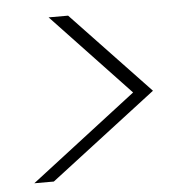

<svg xmlns="http://www.w3.org/2000/svg" viewBox="-41 -650 520 549"><g transform="rotate(-5 218.5 -375.5)"><path d="M36 -141 340 -375 118 -610H174L397 -375L92 -141Z"/></g></svg>

Font: Poppins ExtraLight
Style: Italic
Weight: 275
Italic angle: -10°
Designer: Ninad Kale (Devanagari), Jonny Pinhorn (Latin)
Foundry: Indian Type Foundry
Version: Version 3.200;PS 1.000;hotconv 16.6.54;makeotf.lib2.5.65590